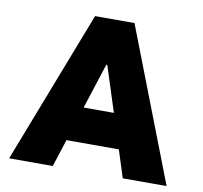

<svg xmlns="http://www.w3.org/2000/svg" viewBox="-79 -791 924 876"><g transform="rotate(10 383.5 -353.5)"><path d="M504.4 -127H261.7L220.7 0H18.6L292 -707H474.6L748 0H544.9ZM453.1 -287.1 385.7 -497.1H380.9L313 -287.1Z"/></g></svg>

Font: Wanted Sans Black
Style: Regular
Weight: 900
Designer: Original Design by Kil Hyung-jin and Kang Hanbin, Wanted Lab, Inc; Hangeul from Source Han Sans by Jang Soo-young and Ka
Foundry: Wanted Lab, Inc.
Version: Version 1.003